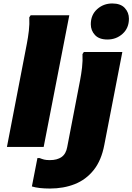

<svg xmlns="http://www.w3.org/2000/svg" viewBox="-20 -848 764 1108"><path d="M20 0 135 -596Q142 -632 146.5 -670.5Q151 -709 149 -748L157 -760H380L232 0ZM600 -620Q552 -620 528 -646Q504 -672 504 -708Q504 -762 540.5 -795Q577 -828 628 -828Q676 -828 700 -802Q724 -776 724 -740Q724 -686 687.5 -653Q651 -620 600 -620ZM164 228 196 64H208Q223 70 235 73Q247 76 268 76Q310 76 335.5 58Q361 40 368 0L442 -384Q449 -420 453.5 -458.5Q458 -497 456 -536L464 -548H686L582 -12Q565 78 520.5 133.5Q476 189 411.5 214.5Q347 240 268 240Q203 240 164 228Z"/></svg>

Font: Kufam Black
Style: Italic
Weight: 900
Italic angle: -11°
Designer: Artur Schmal
Foundry: Original Type
Version: Version 1.301; ttfautohint (v1.8.3)